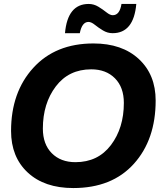

<svg xmlns="http://www.w3.org/2000/svg" viewBox="-20 -942 810 972"><path d="M351 10Q205 10 120.5 -68.5Q36 -147 36 -279Q36 -475 148.5 -598.5Q261 -722 453 -722Q598 -722 683 -643Q768 -564 768 -433Q768 -235 657.5 -112.5Q547 10 351 10ZM362 -121Q476 -121 541.5 -207.5Q607 -294 607 -421Q607 -500 562 -545.5Q517 -591 442 -591Q328 -591 262.5 -504.5Q197 -418 197 -291Q197 -212 242 -166.5Q287 -121 362 -121ZM550 -774Q524 -774 501 -788Q478 -802 460 -816.5Q442 -831 428 -831Q395 -831 384 -774H309Q322 -922 429 -922Q455 -922 478 -908Q501 -894 519 -879.5Q537 -865 551 -865Q586 -865 595 -922H670Q657 -774 550 -774Z"/></svg>

Font: Creato Display ExtraBold
Style: Italic
Weight: 800
Italic angle: -10°
Version: Version 1.000